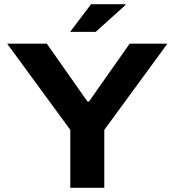

<svg xmlns="http://www.w3.org/2000/svg" viewBox="-20 -895 831 915"><path d="M315 0V-276L14 -687H203L397 -411H404L598 -687H778L477 -276V0ZM314 -743 414 -875H577L578 -871L436 -743Z"/></svg>

Font: Archivo SemiExpanded
Style: Bold
Weight: 700
Width: 6
Designer: Hector Gatti
Foundry: Omnibus-Type
Version: Version 2.001